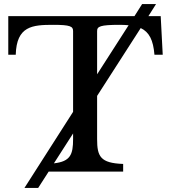

<svg xmlns="http://www.w3.org/2000/svg" viewBox="-20 -850 843 951"><path d="M776 -770H715L753 -830H684L646 -770H21V-579H58C62 -721 140 -727 244 -727C329 -727 342 -719 342 -696V-296L101 81H169L221 0H590V-38C477 -42 461 -75 461 -161V-375L677 -711C719 -691 739 -652 745 -579H786ZM247 -41 342 -189V-161C342 -85 329 -50 247 -41ZM461 -482V-696C461 -719 475 -727 574 -727C590 -727 604 -726 617 -725Z"/></svg>

Font: Libre Baskerville
Style: Regular
Weight: 400
Designer: Pablo Impallari, Rodrigo Fuenzalida
Foundry: Pablo Impallari, Rodrigo Fuenzalida
Version: Version 1.051;Glyphs 3.2.3 (3260)